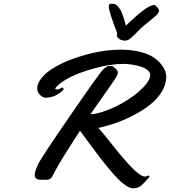

<svg xmlns="http://www.w3.org/2000/svg" viewBox="-20 -970 910 1028"><path d="M870.1 -559.1Q870.1 -518.6 846.7 -480Q823.2 -441.4 785.9 -411.4Q748.5 -381.3 700 -355.5Q651.4 -329.6 602.8 -312.5Q554.2 -295.4 506.8 -285.2Q524.4 -267.1 581.3 -194.6Q638.2 -122.1 685.3 -73.2Q732.4 -24.4 758.3 -24.4Q761.7 -24.4 767.3 -27.3Q772.9 -30.3 774.4 -30.3Q779.8 -30.3 779.8 -24.9Q779.8 -22 775.9 -18.1Q744.1 17.6 735.4 24.4Q717.8 38.1 692.9 38.1Q672.4 38.1 643.6 16.1Q614.7 -5.9 580.6 -45.9Q546.4 -85.9 519 -121.3Q491.7 -156.7 456.5 -204.8Q421.4 -252.9 408.2 -270Q403.3 -262.2 383.3 -231.2Q363.3 -200.2 354 -185.5Q344.7 -170.9 327.1 -142.8Q309.6 -114.7 299.6 -97.7Q289.6 -80.6 278.6 -60.8Q267.6 -41 261.2 -27.8Q252 -7.3 228 -7.3Q225.1 -7.3 219.2 -7.6Q213.4 -7.8 210.9 -7.8Q208 -7.8 203.1 -7.6Q198.2 -7.3 196.3 -7.3Q185.5 -7.3 175.8 -12.7Q166 -18.1 166 -32.7Q166 -51.8 184.1 -90.8Q198.7 -122.6 356 -351.3Q513.2 -580.1 533.2 -599.1Q545.4 -610.8 553.2 -612.8L556.2 -615.2Q559.1 -617.2 561 -617.2Q563 -617.2 565.7 -616.5Q568.4 -615.7 569.8 -615.7Q571.3 -615.7 574.2 -616.5Q577.1 -617.2 578.1 -617.2Q580.6 -617.2 582.5 -616.2Q584.5 -615.2 586.9 -612.5Q589.4 -609.9 590.8 -608.9Q611.3 -593.8 611.3 -581.5Q611.3 -573.2 605 -562Q601.1 -554.2 578.1 -521Q555.2 -487.8 517.8 -434.8Q480.5 -381.8 463.9 -357.9Q503.9 -359.9 560.1 -382.3Q616.2 -404.8 665.3 -436.3Q714.4 -467.8 749.3 -504.6Q784.2 -541.5 784.2 -568.8Q784.2 -583.5 769 -595.5Q753.9 -607.4 731 -614.3Q708 -621.1 684.3 -624.5Q660.6 -627.9 640.1 -627.9Q569.8 -627.9 481.4 -603Q393.1 -578.1 340.8 -548.8Q312 -532.7 293.9 -516.8Q275.9 -501 275.9 -494.6Q275.9 -491.2 288.6 -491.2Q295.9 -491.2 311 -501Q311.5 -501.5 313 -501.5Q315.9 -501.5 318.1 -499Q320.3 -496.6 320.3 -493.2Q320.3 -490.2 317.9 -487.8Q276.9 -446.8 223.1 -446.8Q210.4 -446.8 194.8 -461.2Q179.2 -475.6 179.2 -498Q179.2 -530.3 218.3 -569.8Q245.6 -597.2 304.9 -627.2Q364.3 -657.2 453.1 -680.7Q542 -704.1 626 -704.1Q683.6 -704.1 729 -692.6Q774.4 -681.2 800 -664.3Q825.7 -647.5 842.3 -626.5Q858.9 -605.5 864.5 -589.1Q870.1 -572.8 870.1 -559.1ZM578.6 -950.2Q588.4 -950.2 596.7 -946.8Q605 -943.4 611.8 -934.8Q618.7 -926.3 623.3 -919.9Q627.9 -913.6 633.3 -898.7Q638.7 -883.8 640.9 -877.7Q643.1 -871.6 648.2 -853.8Q653.3 -835.9 654.3 -832.5Q767.1 -943.4 805.7 -943.4Q811.5 -943.4 821.5 -931.6Q831.5 -919.9 831.5 -912.1Q831.5 -906.7 827.1 -900.1Q822.8 -893.6 813.5 -885Q804.2 -876.5 795.2 -869.1Q786.1 -861.8 771.5 -850.1Q756.8 -838.4 747.6 -830.6Q733.9 -818.8 712.4 -796.4Q690.9 -773.9 677 -763.2Q663.1 -752.4 649.4 -752.4Q642.1 -752.4 635.7 -753.9Q629.4 -755.4 625.2 -757.3Q621.1 -759.3 617.4 -762Q613.8 -764.6 611.6 -767.3Q609.4 -770 607.9 -772.2Q606.4 -774.4 606 -775.4L605.5 -776.4Q605.5 -778.3 606.4 -782Q607.4 -785.6 607.4 -788.1Q607.4 -792.5 606.4 -795.4Q562.5 -908.2 562.5 -936.5Q562.5 -944.3 566.2 -947.3Q569.8 -950.2 578.6 -950.2Z"/></svg>

Font: Yellowtail
Style: Regular
Weight: 400
Designer: Astigmatic (AOETI)
Foundry: Astigmatic (AOETI)
Version: Version 1.000